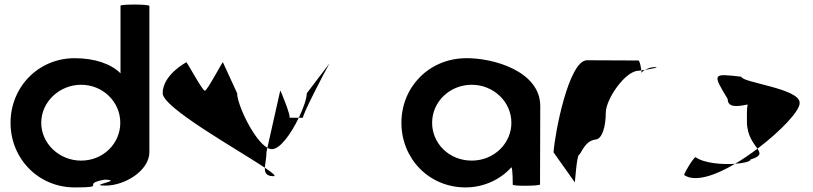

<svg xmlns="http://www.w3.org/2000/svg" viewBox="-20 -810 3549 838"><path d="M26 -274C26 -118 147 8 306 8C456 8 327 -6 437 -26C525 -23 356 0 441 0C526 0 632 -66 632 -146V-784C632 -792 506 -792 506 -785V-490C464 -532 392 -556 306 -556C147 -556 26 -430 26 -274ZM160 -274C160 -366 240 -440 334 -440C429 -440 505 -366 505 -274C505 -184 431 -109 334 -109C238 -109 160 -184 160 -274Z M690 -403C690 -340 1018 -157 1136 -78C1137 -97 1143 -120 1143 -146L1147 -165C1089 -197 1015 -353 1015 -403L953 -538C953 -546 885 -414 874 -414C863 -414 793 -546 793 -538C793 -538 690 -484 690 -403ZM1136 -78C1135 -56 1142 -41 1174 -41C1187 -41 1170 -55 1136 -78ZM1147 -165C1154 -161 1161 -159 1167 -159C1203 -159 1252 -229 1284 -296H1243C1253 -296 1203 -422 1203 -414ZM1284 -296H1303C1293 -296 1398 -499 1418 -533L1319 -403C1319 -381 1305 -339 1284 -296ZM1418 -533 1421 -538C1421 -538 1420 -537 1418 -533Z M1732 -274C1732 -118 1852 8 2012 8C2093 8 2166 -28 2212 -80C2218 -76 2218 -4 2218 -4C2218 3 2337 2 2337 -5L2338 -347C2338 -500 2131 -558 2012 -556C1852 -554 1732 -430 1732 -274ZM1866 -274C1866 -366 1943 -440 2039 -440C2134 -440 2212 -366 2212 -274C2212 -184 2136 -109 2039 -109C1940 -109 1866 -184 1866 -274Z M2396 -145 2489 -14C2489 -6 2497 -135 2508 -135C2518 -142 2532 -194 2578 -201C2608 -201 2624 -258 2624 -318C2624 -378 2710 -501 2766 -501C2766 -501 2771 -502 2779 -503C2777 -520 2772 -546 2766 -546C2766 -546 2624 -547 2542 -547C2462 -547 2401 -225 2396 -145ZM2779 -503C2780 -498 2780 -494 2780 -491C2780 -494 2786 -500 2795 -505C2789 -504 2784 -504 2779 -503ZM2795 -505C2825 -510 2864 -517 2837 -517C2821 -517 2806 -511 2795 -505Z M2966 -46C3013 -14 3100 -43 3188 -95C3130 -91 3052 -98 3016 -124C3008 -124 2966 -56 2966 -46ZM3156 -378C3156 -340 3197 -344 3243 -354C3239 -333 3240 -306 3240 -279C3240 -218 3270 -184 3286 -161C3389 -239 3474 -329 3470 -362C3470 -424 3216 -450 3216 -475C3090 -490 3088 -490 3156 -378ZM3188 -95C3227 -98 3256 -105 3256 -114C3302 -128 3300 -140 3286 -161C3254 -137 3221 -114 3188 -95Z"/></svg>

Font: Ampere
Style: SC
Weight: 400
Version: Version 1